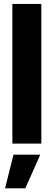

<svg xmlns="http://www.w3.org/2000/svg" viewBox="-20 -748 280 1000"><path d="M44.4 -727.5H195.3V0H44.4ZM6.3 232.9 50.3 57.6H189.9L111.8 232.9Z"/></svg>

Font: Inter Tight Stencil
Style: Bold
Weight: 700
Designer: Rasmus Andersson
Foundry: rsms
Version: Version 3.004;Glyphs 3.1.2 (3151)